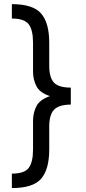

<svg xmlns="http://www.w3.org/2000/svg" viewBox="-20 -785 425 948"><path d="M38.6 143.6V72.3Q100.6 72.3 121.8 43.9Q143.1 15.6 143.1 -46.9V-188.5Q143.1 -228 159.9 -260.7Q176.8 -293.5 226.6 -310.5Q176.8 -326.7 159.9 -359.4Q143.1 -392.1 143.1 -431.6V-574.2Q143.1 -636.7 121.8 -665Q100.6 -693.4 38.6 -693.4V-764.6Q143.1 -764.6 183.1 -718.3Q223.1 -671.9 223.1 -574.2V-460Q223.1 -402.8 245.8 -377.9Q268.6 -353 326.2 -352.5H329.6V-268.6Q270.5 -268.1 246.8 -243.2Q223.1 -218.3 223.1 -160.2V-46.9Q223.1 51.3 183.1 97.4Q143.1 143.6 38.6 143.6Z"/></svg>

Font: Inter Display
Style: Regular
Weight: 400
Designer: Rasmus Andersson
Foundry: rsms
Version: Version 4.001;git-9221beed3